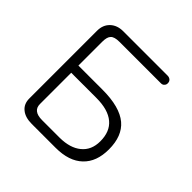

<svg xmlns="http://www.w3.org/2000/svg" viewBox="-174 -851 1015 1015"><g transform="rotate(45 333.5 -344.0)"><path d="M93.8 -591.8V-85Q93.8 -43.9 122.1 -21.5Q149.4 1 198.2 1H376Q476.6 1 529.3 -49.8Q582 -99.6 582 -192.4Q582 -292 524.4 -340.8Q463.9 -391.6 334 -391.6H154.3V-569.3Q154.3 -605.5 168 -619.1Q181.6 -633.8 218.8 -633.8H529.3Q542 -633.8 548.8 -642.6Q555.7 -650.4 554.7 -661.1Q554.7 -671.9 546.9 -679.7Q538.1 -687.5 525.4 -687.5H193.4Q149.4 -687.5 122.1 -662.1Q93.8 -635.7 93.8 -591.8ZM355.5 -51.8H222.7Q187.5 -51.8 170.9 -65.4Q154.3 -78.1 154.3 -104.5V-337.9H342.8Q430.7 -337.9 475.6 -299.8Q519.5 -262.7 519.5 -190.4Q519.5 -124 474.6 -87.9Q431.6 -52.7 355.5 -51.8Z"/></g></svg>

Font: Gulim
Style: Regular
Weight: 400
Version: Version 2.21